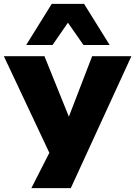

<svg xmlns="http://www.w3.org/2000/svg" viewBox="-36 -798 703 998"><path d="M127 180 243 -48V44L-16 -506H195L323 -189H321L443 -506H647L332 180ZM100 -564 233 -778H401L534 -564H398L317 -680L237 -564Z"/></svg>

Font: Nunito Sans 7pt SemiExpanded Black
Style: Regular
Weight: 900
Width: 6
Designer: Vernon Adams
Foundry: Vernon Adams
Version: Version 3.101;gftools[0.9.27]